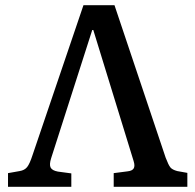

<svg xmlns="http://www.w3.org/2000/svg" viewBox="-20 -723 756 743"><path d="M11 0V-53L56 -61Q75 -64 85 -76.5Q95 -89 106 -123L303 -703H423L621 -113Q632 -84 639.5 -75Q647 -66 666 -61L705 -54V0H420V-53L474 -60Q492 -62 497.5 -71.5Q503 -81 497 -100L341 -607H337L178 -111Q170 -86 176 -74.5Q182 -63 204 -59L256 -52V0Z"/></svg>

Font: Literata 18pt Medium
Style: Regular
Weight: 500
Designer: Latin by Veronika Burian and Jose Scaglione. Greek by Irene Vlachou. Cyrillic by Vera Evstafieva.
Foundry: TypeTogether
Version: Version 3.103;gftools[0.9.29]